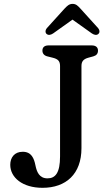

<svg xmlns="http://www.w3.org/2000/svg" viewBox="-20 -928 519 964"><path d="M385.5 -883C371.5 -898.5 362 -908.5 344.5 -908.5C327 -908.5 317 -898.5 302.5 -883L216 -787.5C205.5 -775.5 207.5 -763 214 -757.5C222.5 -750.5 233.5 -751.5 246.5 -760L344 -829.5L441.5 -760C454.5 -751.5 465.5 -750.5 474 -757.5C480.5 -763 482.5 -775.5 472 -787.5ZM223.5 -700C206.5 -700 193 -693 193 -674C193 -659 202 -649 217.5 -645L243.5 -638.5C270 -632 281.5 -622.5 281.5 -596.5V-142.5C281.5 -60 258 -32.5 218.5 -32.5C177 -32.5 164.5 -65.5 158 -97.5C151 -133 138 -166 94 -166C52.5 -166 31.5 -137 31.5 -100.5C31.5 -37 92.5 15 193.5 15C311.5 15 389 -54.5 389 -184V-596.5C389 -619.5 398.5 -631.5 424.5 -638.5L448.5 -645C464.5 -649.5 472 -659 472 -674C472 -690.5 461 -700 440.5 -700Z"/></svg>

Font: dr Title
Style: Regular
Weight: 400
Version: Version 1.000;hotconv 1.0.109;makeotfexe 2.5.65596